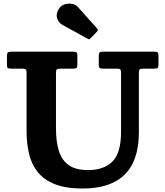

<svg xmlns="http://www.w3.org/2000/svg" viewBox="-20 -1040 928 1077"><path d="M472.5 -822 329.5 -901Q306.5 -914 299.8 -940.5Q293 -967 313.5 -995Q325 -1011 345 -1016.5Q365 -1022 385.2 -1018Q405.5 -1014 417 -1000.5L524 -881Q533 -872 524.5 -863L487.5 -825Q483.5 -820.5 480.8 -819.5Q478 -818.5 472.5 -822ZM635 -655H556.5Q542.5 -655 538.2 -659.5Q534 -664 534 -677.5V-722Q534 -738.5 537.8 -744.2Q541.5 -750 558 -750H846Q860 -750 864.5 -746Q869 -742 869 -727V-678Q869 -662.5 864.2 -658.8Q859.5 -655 844 -655H785.5Q768.5 -655 763.8 -651Q759 -647 759 -630V-300Q759 -139 679.5 -60.8Q600 17.5 444 17.5Q349 17.5 287.5 -7Q226 -31.5 191.2 -75.2Q156.5 -119 142.8 -177.8Q129 -236.5 129 -305V-632Q129 -648 123.2 -651.5Q117.5 -655 103 -655H42.5Q27 -655 23 -659Q19 -663 19 -678.5V-725.5Q19 -740.5 23.8 -745.2Q28.5 -750 43 -750H392Q404.5 -750 409.2 -746.2Q414 -742.5 414 -729V-678.5Q414 -663.5 409.5 -659.2Q405 -655 389.5 -655H320.5Q302 -655 298 -650.2Q294 -645.5 294 -627.5V-320Q294 -246.5 310 -194.2Q326 -142 365.2 -114Q404.5 -86 474 -86Q563 -86 611 -134.2Q659 -182.5 659 -300V-631Q659 -647 654.5 -651Q650 -655 635 -655Z"/></svg>

Font: Besley*
Style: Bold
Weight: 700
Designer: Owen Earl
Foundry: indestructible type*
Version: Version 2.000; ttfautohint (v1.8.3)